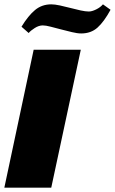

<svg xmlns="http://www.w3.org/2000/svg" viewBox="-20 -864 529 884"><path d="M216 0H0L135 -635H352ZM489 -819Q459 -764 429 -737Q399 -710 354 -710Q336 -710 311.5 -716Q287 -722 261.5 -728.5Q236 -735 213.5 -741Q191 -747 177 -747Q159 -747 140 -735Q121 -723 112 -712L79 -741Q110 -792 141.5 -818Q173 -844 216 -844Q232 -844 255.5 -839Q279 -834 303.5 -827.5Q328 -821 351 -816Q374 -811 389 -811Q403 -811 422.5 -820.5Q442 -830 454 -844Z"/></svg>

Font: Racing Sans One
Style: Regular
Weight: 400
Designer: Pablo Impallari, Rodrigo Fuenzalida
Foundry: Pablo Impallari, Rodrigo Fuenzalida
Version: Version 1.001; ttfautohint (v0.8) -G 200 -r 50